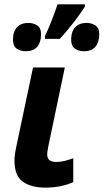

<svg xmlns="http://www.w3.org/2000/svg" viewBox="-20 -858 479 888"><path d="M189 9.8Q124.5 9.8 85.7 -17.6Q46.9 -44.9 46.9 -116.2Q46.9 -127.9 49.1 -144.8Q51.3 -161.6 58.1 -192.9L132.8 -545.9H279.8L204.1 -184.1Q198.2 -155.8 198.2 -144Q198.2 -108.9 240.2 -108.9Q260.3 -108.9 278.3 -113.5Q296.4 -118.2 318.8 -126V-16.1Q295.9 -4.9 262.7 2.4Q229.5 9.8 189 9.8ZM188 -678.2V-690.9Q202.1 -720.2 218.8 -762.9Q235.4 -805.7 246.1 -837.9H373V-828.1Q329.6 -759.3 256.8 -678.2ZM99.1 -621.1Q74.2 -621.1 57.1 -633.1Q40 -645 40 -674.8Q40 -712.4 59.1 -732.2Q78.1 -752 110.8 -752Q134.3 -752 152.1 -740.5Q169.9 -729 169.9 -699.2Q169.9 -663.6 152.6 -642.3Q135.3 -621.1 99.1 -621.1ZM368.2 -621.1Q343.3 -621.1 326.2 -633.1Q309.1 -645 309.1 -674.8Q309.1 -712.4 328.1 -732.2Q347.2 -752 379.9 -752Q403.3 -752 421.1 -740.5Q439 -729 439 -699.2Q439 -663.6 421.6 -642.3Q404.3 -621.1 368.2 -621.1Z"/></svg>

Font: Open Sans
Style: Bold Italic
Weight: 700
Italic angle: -12°
Designer: Monotype Design Team
Foundry: Monotype Imaging Inc.
Version: Version 3.003; ttfautohint (v1.8.4)